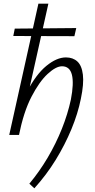

<svg xmlns="http://www.w3.org/2000/svg" viewBox="-20 -731 513 1040"><path d="M166 289 139 264Q194 198 238.5 122.5Q283 47 315 -33Q347 -113 364 -192Q381 -280 369.5 -326Q358 -372 316 -372Q283 -372 238 -330.5Q193 -289 150.5 -207Q108 -125 83 0H49Q79 -142 127 -235Q175 -328 231 -374Q287 -420 337 -420Q375 -420 399 -398Q423 -376 429 -326.5Q435 -277 418 -196Q402 -116 367 -31.5Q332 53 282 134.5Q232 216 166 289ZM30 0 188 -711H242L83 0ZM52 -536 60 -576 393 -579 383 -535Z"/></svg>

Font: Ysabeau Office Light
Style: Italic
Weight: 300
Italic angle: -12°
Designer: Christian Thalmann (Catharsis Fonts)
Version: Version 2.001;gftools[0.9.30]; featfreeze: tnum,lnum,ss02